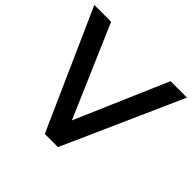

<svg xmlns="http://www.w3.org/2000/svg" viewBox="-181 -897 1083 1083"><g transform="rotate(45 360.5 -356.0)"><path d="M599 -712H730L413 0H308L-9 -712H125L362 -162Z"/></g></svg>

Font: PRinguin Sans
Style: Bold
Weight: 700
Designer: Vernon Adams
Foundry: Vernon Adams
Version: ""